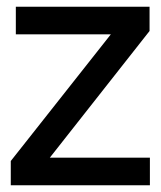

<svg xmlns="http://www.w3.org/2000/svg" viewBox="-20 -550 477 570"><path d="M12 0C12 0 12 -72 12 -72C12 -72 309 -448 309 -448C309 -448 27 -448 27 -448C27 -448 27 -530 27 -530C27 -530 424 -530 424 -530C424 -530 424 -458 424 -458C424 -458 128 -82 128 -82C128 -82 425 -82 425 -82C425 -82 425 0 425 0C425 0 12 0 12 0Z"/></svg>

Font: Preevio_Regular
Style: Regular
Weight: 500
Designer: Gumpita Rahayu
Foundry: Tokotype Studio
Version: ""